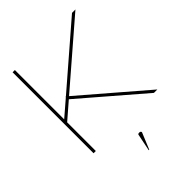

<svg xmlns="http://www.w3.org/2000/svg" viewBox="-262 -831 1184 1184"><g transform="rotate(-45 330.0 -239.0)"><path d="M69.8 -706.1H89.4V-275.9L190.4 -362.8L196.3 -369.6L197.3 -368.7L587.9 -706.1H617.7L211.9 -356L626 0H596.2L197.3 -343.3L89.4 -250V0H69.8ZM327.9 227.5H323.6L345.5 119.7Q345.5 108.9 358 108.9Q372.5 108.9 372.5 119.7Z"/></g></svg>

Font: Fortheenas_01
Style: Regular
Weight: 100
Designer: Situjuh Nazara
Version: Version 1.10 September 8, 2014